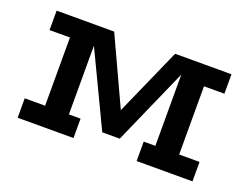

<svg xmlns="http://www.w3.org/2000/svg" viewBox="-77 -592 963 743"><g transform="rotate(20 405.0 -220.5)"><path d="M45 0V-80H129V-361H45V-441H282L426 -130H395L533 -441H765V-361H681V-80H765V0H535V-80H583V-416L600 -412L444 -59H372L205 -409L227 -413V-80H275V0Z"/></g></svg>

Font: Podkova SemiBold
Style: Regular
Weight: 600
Designer: Ilya Yudin
Foundry: Cyreal (www.cyreal.org)
Version: Version 2.103